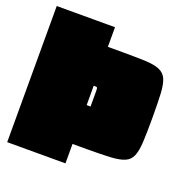

<svg xmlns="http://www.w3.org/2000/svg" viewBox="-126 -815 892 929"><g transform="rotate(20 320.0 -350.5)"><path d="M310 0H10V-701H310V-600H385Q458 -600 504.5 -598Q551 -596 577 -584.5Q603 -573 614 -547.5Q625 -522 627.5 -475.5Q630 -429 630 -355V-345Q630 -272 627.5 -225.5Q625 -179 614 -153Q603 -127 577 -116Q551 -105 505 -102.5Q459 -100 385 -100H310ZM310 -300H330V-380Q330 -395 327.5 -397.5Q325 -400 310 -400Z"/></g></svg>

Font: Badeen Display
Style: Regular
Weight: 400
Version: Version 1.000; ttfautohint (v1.8.4.7-5d5b)